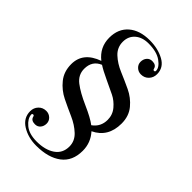

<svg xmlns="http://www.w3.org/2000/svg" viewBox="-270 -823 1171 1171"><g transform="rotate(45 315.5 -237.5)"><path d="M71 -268Q71 -371 187 -412Q121 -464 121 -546Q121 -623 171 -666.5Q221 -710 307 -710Q379 -710 432 -681Q485 -652 485 -595Q485 -565 465.5 -544.5Q446 -524 416 -524Q393 -524 376.5 -539.5Q360 -555 360 -577Q360 -600 373 -615.5Q386 -631 408 -631Q442 -631 448 -605Q450 -596 457 -596Q466 -596 466 -605Q466 -634 426.5 -662.5Q387 -691 316 -691Q262 -691 229.5 -662.5Q197 -634 197 -587Q197 -538 233 -504.5Q269 -471 320 -449.5Q371 -428 422 -404Q473 -380 509 -336.5Q545 -293 545 -229Q545 -112 448 -66Q495 -14 495 56Q495 145 435 190Q375 235 272 235Q202 235 149.5 202.5Q97 170 97 112Q97 82 116.5 61.5Q136 41 166 41Q189 41 205.5 56.5Q222 72 222 94Q222 117 209 132.5Q196 148 174 148Q140 148 134 122Q132 113 125 113Q116 113 116 122Q118 155 154 185Q190 215 256 215Q329 215 374 184Q419 153 419 95Q419 48 383 14Q347 -20 296 -42.5Q245 -65 194 -90Q143 -115 107 -159.5Q71 -204 71 -268ZM147 -304Q147 -252 190.5 -218.5Q234 -185 310 -151.5Q386 -118 421 -91Q469 -125 469 -185Q469 -229 441 -262Q413 -295 378.5 -312Q344 -329 290 -354Q236 -379 207 -398Q147 -373 147 -304Z"/></g></svg>

Font: Elsie Swash Caps
Style: Regular
Weight: 400
Designer: Alejandro Inler
Foundry: Alejandro Inler
Version: 1.001